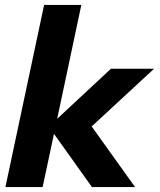

<svg xmlns="http://www.w3.org/2000/svg" viewBox="-20 -759 650 779"><path d="M159 -739H310L212 -277L430 -480H605L352 -246L528 0H353L199 -216L153 0H2Z"/></svg>

Font: Prompt Semibold
Style: Italic
Weight: 600
Italic angle: -12°
Designer: Katatrad Team
Foundry: CadsonDemak
Version: Version 1.000